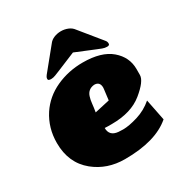

<svg xmlns="http://www.w3.org/2000/svg" viewBox="-199 -1018 1133 1188"><g transform="rotate(-30 367.5 -424.0)"><path d="M489.3 -828.1 613.3 -675.8Q621.6 -666 621.6 -652.8Q621.6 -644.5 616.2 -642.1Q610.8 -639.6 604 -639.6Q587.4 -639.6 571.3 -645.8Q555.2 -651.9 540 -658.2L402.3 -714.8L265.6 -658.2Q252.4 -652.8 235.6 -646.2Q218.8 -639.6 204.1 -639.6Q197.3 -639.6 189.9 -641.8Q182.6 -644 182.6 -652.3Q182.6 -658.7 185.5 -665Q188.5 -671.4 192.4 -675.8L316.4 -828.1Q330.1 -847.2 353.5 -856.7Q377 -866.2 402.8 -866.2Q428.7 -866.2 452.1 -856.7Q475.6 -847.2 489.3 -828.1ZM390.1 -210.9Q390.1 -210.9 363.3 -210.9Q350.6 -210.9 338.9 -211.9Q338.9 -153.8 400.9 -148.4Q418 -147 434.1 -147Q475.6 -147 538.3 -166Q601.1 -185.1 650.9 -228L681.2 -76.2Q572.3 18.1 352.1 18.1Q225.6 18.1 134.8 -55.7Q36.1 -136.2 36.1 -278.8Q36.1 -386.2 91.8 -471.7Q143.6 -549.8 231.9 -590.3Q320.3 -630.9 422.9 -630.9Q555.7 -630.9 623.8 -572.8Q691.9 -514.6 691.9 -429.7Q691.9 -429.7 691.7 -386.7Q691.4 -343.8 609.9 -277.3Q528.3 -210.9 390.1 -210.9ZM456.1 -433.1Q456.1 -476.1 416 -476.1Q370.1 -471.7 356.4 -428.7Q349.6 -408.2 346.9 -381.1Q344.2 -354 338.9 -323.2L445.8 -347.2L455.1 -421.9Z"/></g></svg>

Font: Fz Rammetto One
Style: Regular
Weight: 400
Designer: Vernon Adams
Foundry: Vernon Adams
Version: Vit hóa bi c Thuy @ FontZin.Com